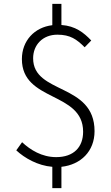

<svg xmlns="http://www.w3.org/2000/svg" viewBox="-20 -849 575 991"><path d="M250 122H297V12C397 1 468 -68 468 -172C468 -422 151 -361 151 -548C151 -618 201 -670 276 -670C343 -670 376 -646 417 -605L451 -640C412 -681 369 -715 297 -720V-829H250V-719C158 -708 93 -639 93 -544C93 -322 409 -378 409 -169C409 -90 361 -38 270 -38C196 -38 137 -75 94 -115L64 -73C107 -33 175 6 250 12Z"/></svg>

Font: Noto Sans TC Light
Style: Regular
Weight: 300
Designer: Ryoko NISHIZUKA 西塚涼子 (kana, bopomofo & ideographs); Paul D. Hunt (Latin, Greek & Cyrillic); Sandoll Communications 산돌커뮤니
Foundry: Adobe
Version: Version 2.004;hotconv 1.0.118;makeotfexe 2.5.65603